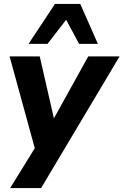

<svg xmlns="http://www.w3.org/2000/svg" viewBox="-20 -781 631 981"><path d="M32 180 175 -52 167 10 29 -493H183L263 -143H237L431 -493H591L190 180ZM126 -557 261 -761H390L480 -557H384L318 -680L223 -557Z"/></svg>

Font: Nunito Sans 11pt ExtraBold
Style: Italic
Weight: 800
Italic angle: -9°
Version: Version 3.101;gftools[0.9.27]